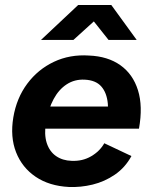

<svg xmlns="http://www.w3.org/2000/svg" viewBox="-20 -732 598 764"><path d="M254 12Q176 8 122 -28.5Q68 -65 44 -126Q20 -187 33 -265Q46 -342 88.5 -399Q131 -456 194.5 -486Q258 -516 334 -511Q409 -508 459 -472.5Q509 -437 529 -373Q549 -309 533 -220H403Q413 -277 409 -320Q405 -363 383 -388Q361 -413 317 -415Q277 -417 245.5 -396.5Q214 -376 193.5 -338Q173 -300 163 -247Q155 -197 166 -163Q177 -129 203 -111Q229 -93 265 -92Q308 -90 342.5 -110Q377 -130 395 -162L503 -111Q478 -65 437 -37Q396 -9 348.5 2.5Q301 14 254 12ZM115 -220 119 -308H474L470 -220ZM143 -573 291 -712H422V-709L272 -573ZM412 -573 304 -709 305 -712H423L524 -573Z"/></svg>

Font: Figtree Light
Style: Bold Italic
Weight: 700
Italic angle: -9.5°
Version: Version 2.000